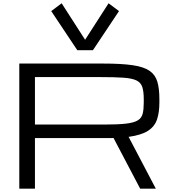

<svg xmlns="http://www.w3.org/2000/svg" viewBox="-20 -1131 1059 1151"><path d="M95.7 -750H597.7Q707.5 -750 774.7 -740.2Q841.8 -730.5 876.5 -706.5Q911.1 -682.6 923.3 -641.1Q935.5 -599.6 935.5 -536.1V-516.6Q935.5 -458 921.6 -415.8Q907.7 -373.5 868.2 -347.4Q828.6 -321.3 751 -310.5L914.1 0H820.3L660.6 -303.7Q650.9 -303.2 640.4 -303.2Q629.9 -303.2 618.7 -303.2H189.5V0H95.7ZM189.5 -384.3H604Q687.5 -384.3 735.6 -389.9Q783.7 -395.5 806.4 -409.7Q829.1 -423.8 835.4 -449.7Q841.8 -475.6 841.8 -516.6V-536.1Q841.8 -582.5 833 -609.4Q824.2 -636.2 797.9 -648.9Q771.5 -661.6 719.2 -665.3Q667 -668.9 579.6 -668.9H189.5ZM443.4 -830.1 287.1 -1064.5 349.6 -1111.3 490.2 -892.6 630.9 -1111.3 693.4 -1064.5 537.1 -830.1Z"/></svg>

Font: Michroma
Style: Regular
Weight: 400
Designer: Vernon Adams
Foundry: Vernon Adams
Version: Version 1.100; ttfautohint (v1.8.4.7-5d5b);gftools[0.9.29]